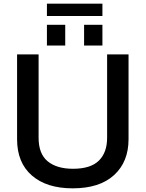

<svg xmlns="http://www.w3.org/2000/svg" viewBox="-20 -1029 807 1059"><path d="M238.8 -940.9V-1008.8H544.9V-940.9ZM238.8 -777.8V-892.1H339.8V-777.8ZM443.8 -777.8V-892.1H544.9V-777.8ZM74.2 -261.2V-729H192.9V-269Q192.9 -180.7 242.9 -139.4Q293 -98.1 382.8 -98.1Q479.5 -98.1 525.1 -142.8Q570.8 -187.5 570.8 -269V-729H689V-261.2Q689 -136.2 609.1 -63.2Q529.3 9.8 380.9 9.8Q237.3 9.8 155.8 -61Q74.2 -131.8 74.2 -261.2Z"/></svg>

Font: BDO Grotesk Medium
Style: Regular
Weight: 500
Designer: Deni Anggara
Foundry: Lokal Container
Version: Version 2.000